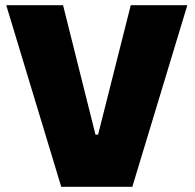

<svg xmlns="http://www.w3.org/2000/svg" viewBox="-20 -720 752 740"><path d="M216 0H490L702 -700H484L358 -201H348L223 -700H4Z"/></svg>

Font: Fixel Display Black
Style: Regular
Weight: 900
Designer: AlfaBravo + MacPaw
Foundry: Kyrylo Tkachov, Marchela Mozhyna, Serhii Makarenko, Maria Weinstein, Zakhar Kryvoshyya
Version: Version 1.211